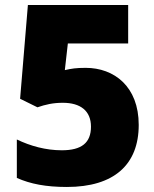

<svg xmlns="http://www.w3.org/2000/svg" viewBox="-20 -785 612 764"><path d="M246 -41C434 -41 532 -130 532 -288C532 -441 434 -515 321 -515C282 -515 265 -512 238 -506L250 -612H490V-765H91L60 -392L129 -358C161 -369 191 -376 230 -376C300 -376 342 -344 342 -281C342 -217 305 -187 226 -187C162 -187 101 -204 47 -230V-77C101 -53 163 -41 246 -41Z"/></svg>

Font: Noto Sans Tamil UI Black
Style: Regular
Weight: 900
Designer: Jelle Bosma - Monotype Design Team
Foundry: Monotype Imaging Inc.
Version: Version 2.004